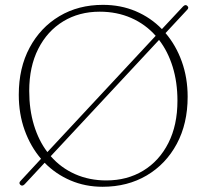

<svg xmlns="http://www.w3.org/2000/svg" viewBox="-20 -734 829 772"><path d="M61.5 9Q54.5 1.5 62.5 -6.5L145 -95.5Q103 -144.5 79.2 -210.2Q55.5 -276 55.5 -353Q55.5 -461 99 -542.2Q142.5 -623.5 218.8 -669Q295 -714.5 394 -714.5Q465.5 -714.5 526 -688.8Q586.5 -663 631 -617L716 -708Q726 -718 733.5 -710Q741 -703 732.5 -694.5L645.5 -601Q687.5 -552 711 -486.5Q734.5 -421 734.5 -345Q734.5 -237 690.8 -155.5Q647 -74 569.8 -28.5Q492.5 17 392.5 17Q323 17 263.5 -8.5Q204 -34 159.5 -79.5L79 7Q69.5 16.5 61.5 9ZM97.5 -368.5Q97.5 -293.5 116.5 -231Q135.5 -168.5 170.5 -122.5L606 -590Q565 -636.5 507.5 -661.8Q450 -687 381 -687Q298 -687 234 -648Q170 -609 133.8 -537.5Q97.5 -466 97.5 -368.5ZM693.5 -329Q693.5 -403.5 674.2 -465.5Q655 -527.5 619.5 -573.5L184 -106Q225 -59 282 -33.8Q339 -8.5 407.5 -8.5Q491.5 -8.5 556 -47.8Q620.5 -87 657 -159Q693.5 -231 693.5 -329Z"/></svg>

Font: Fraunces 9pt S000 Thin
Style: Regular
Weight: 100
Version: Version 1.000; ttfautohint (v1.8.3)